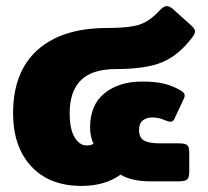

<svg xmlns="http://www.w3.org/2000/svg" viewBox="-20 -596 684 631"><path d="M23 -224Q23 -360 103.5 -432Q184 -504 332 -504Q404 -504 438 -515Q472 -526 505 -562Q518 -576 528 -576Q539 -576 552 -563L610 -511Q621 -500 621 -493Q621 -485 611 -472Q567 -414 513 -391.5Q459 -369 361 -369Q283 -369 246 -332.5Q209 -296 209 -224Q209 -172 225 -145Q241 -118 265 -118Q280 -118 288 -124Q283 -131 279.5 -146Q276 -161 276 -177Q276 -251 323.5 -289.5Q371 -328 447 -328Q490 -328 519 -321Q548 -314 575 -298Q587 -291 587 -282Q587 -277 582 -267L554 -207Q550 -196 540 -196Q534 -196 522 -201Q502 -210 481 -210Q462 -210 449.5 -200.5Q437 -191 437 -169Q437 -144 453 -134.5Q469 -125 503 -125H566Q589 -125 595.5 -119Q602 -113 602 -93V-32Q602 -13 595.5 -6.5Q589 0 566 0H475Q413 0 376 -22Q325 15 248 15Q142 15 82.5 -49.5Q23 -114 23 -224Z"/></svg>

Font: Mitr SemiBold
Style: Regular
Weight: 600
Designer: Thanarat Vachiruckul
Foundry: Cadson Demak
Version: Version 1.003